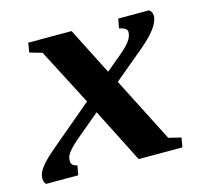

<svg xmlns="http://www.w3.org/2000/svg" viewBox="-87 -542 662 625"><g transform="rotate(-15 244.0 -229.5)"><path d="M214.4 -182.6 133.8 -115.2Q116.2 -100.1 106.7 -89.6Q97.2 -79.1 93 -71Q88.9 -63 88.9 -50.8Q88.9 -36.1 109.4 -31.7L103.5 0H-4.4Q-12.2 -6.3 -12.2 -21Q-12.2 -38.1 3.7 -58.3Q19.5 -78.6 54.7 -107.9L193.4 -224.6L94.7 -415L52.7 -427.2L58.1 -459H204.1L284.7 -300.3L334.5 -341.8Q358.4 -361.3 370.4 -377.2Q382.3 -393.1 382.3 -408.2Q382.3 -422.4 355.5 -427.2L361.3 -459H465.3Q475.6 -451.2 475.6 -438Q475.6 -401.4 408.2 -345.2L306.6 -260.3L418 -42L460 -31.7L454.6 0H307.1Z"/></g></svg>

Font: Liberation Serif
Style: Bold Italic
Weight: 700
Italic angle: -16.333°
Designer: Steve Matteson
Foundry: Ascender Corporation
Version: Version 2.1.5